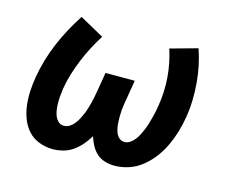

<svg xmlns="http://www.w3.org/2000/svg" viewBox="-81 -640 912 761"><g transform="rotate(15 375.0 -260.0)"><path d="M190 8Q161 8 134 -2.5Q107 -13 89 -33Q71 -53 61 -79Q51 -105 47.5 -133.5Q44 -162 45.5 -191.5Q47 -221 52 -250Q58 -286 68.5 -322Q79 -358 93.5 -392.5Q108 -427 126.5 -461.5Q145 -496 166 -528L265 -473Q248 -446 232.5 -416.5Q217 -387 205 -357.5Q193 -328 183.5 -297.5Q174 -267 169 -236Q167 -222 165.5 -207.5Q164 -193 164 -179Q164 -165 165.5 -151Q167 -137 171.5 -124.5Q176 -112 185.5 -102.5Q195 -93 209 -93Q222 -93 233 -100Q244 -107 252 -117.5Q260 -128 266 -139.5Q272 -151 277 -163Q282 -175 285.5 -187Q289 -199 292 -211Q295 -223 297.5 -235.5Q300 -248 302 -260L315 -338H435L422 -260Q420 -248 418 -236Q416 -224 415 -212Q414 -200 414 -188Q414 -176 414.5 -164Q415 -152 417 -140.5Q419 -129 423.5 -118.5Q428 -108 437 -100.5Q446 -93 458 -93Q470 -93 481.5 -101Q493 -109 501 -120Q509 -131 514.5 -142.5Q520 -154 525 -166Q530 -178 533.5 -190.5Q537 -203 540.5 -215.5Q544 -228 546.5 -240Q549 -252 551 -265Q561 -325 556.5 -383.5Q552 -442 534 -497L646 -528Q657 -495 664 -462Q671 -429 674 -393Q677 -357 676 -321.5Q675 -286 669 -250Q664 -220 655.5 -191Q647 -162 634 -133.5Q621 -105 602 -79Q583 -53 558 -32.5Q533 -12 503.5 -2Q474 8 444 8Q423 8 403.5 2Q384 -4 370 -17Q356 -30 347 -47Q338 -64 332 -83Q321 -64 306 -46.5Q291 -29 272.5 -16Q254 -3 232.5 2.5Q211 8 190 8Z"/></g></svg>

Font: Zed Sans Extended
Style: Bold Italic
Weight: 700
Width: 7
Italic angle: -9°
Designer: Belleve Invis
Foundry: Belleve Invis
Version: Version 1.0.0; ttfautohint (v1.8.4)